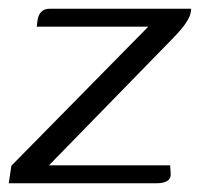

<svg xmlns="http://www.w3.org/2000/svg" viewBox="-32 -419 457 439"><path d="M80 -41H357L358 -26Q360 -12 351.5 -6Q343 0 326 0H-12L-6 -40L307 -358H52L54 -374Q56 -386 63 -392.5Q70 -399 81 -399H405Q405 -388 399 -376.5Q393 -365 382.5 -352.5Q372 -340 359 -327Z"/></svg>

Font: Genos
Style: Italic
Weight: 400
Italic angle: -8°
Version: Version 1.010